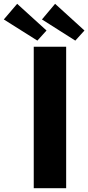

<svg xmlns="http://www.w3.org/2000/svg" viewBox="-109 -987 463 1007"><path d="M-19 -967 -89 -885 87 -774 135 -827ZM180 -967 111 -885 286 -774 334 -827ZM68 -742V0H238V-742Z"/></svg>

Font: 18Franklin
Style: Bold
Weight: 700
Designer: Pablo Impallari, Rodrigo Fuenzalida (Modified by Dan O. Williams)
Version: Version 0.025;PS 000.025;hotconv 1.0.88;makeotf.lib2.5.64775